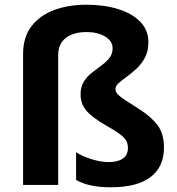

<svg xmlns="http://www.w3.org/2000/svg" viewBox="-20 -785 751 815"><path d="M610 -606Q610 -569 596 -542Q582 -515 561 -495Q540 -475 519 -460Q498 -445 484 -432.5Q470 -420 470 -407Q470 -395 480 -384.5Q490 -374 512.5 -359.5Q535 -345 572 -321Q621 -290 648.5 -254Q676 -218 676 -159Q676 -76 618.5 -33Q561 10 451 10Q403 10 367.5 2.5Q332 -5 303 -21V-139Q326 -123 366.5 -110Q407 -97 441 -97Q480 -97 501.5 -112Q523 -127 523 -157Q523 -175 516 -187.5Q509 -200 489.5 -215Q470 -230 431 -252Q370 -287 346 -316Q322 -345 322 -385Q322 -416 335.5 -438Q349 -460 369.5 -476Q390 -492 410.5 -507Q431 -522 444.5 -539Q458 -556 458 -580Q458 -611 426 -630Q394 -649 347 -649Q312 -649 285 -638.5Q258 -628 242.5 -606.5Q227 -585 227 -551V0H78V-556Q78 -627 113.5 -673.5Q149 -720 210 -742.5Q271 -765 347 -765Q422 -765 481.5 -746.5Q541 -728 575.5 -692.5Q610 -657 610 -606Z"/></svg>

Font: Noto Sans Sora Sompeng
Style: Bold
Weight: 700
Designer: Monotype Design Team. David Williams.
Foundry: Monotype Imaging Inc.
Version: Version 2.101